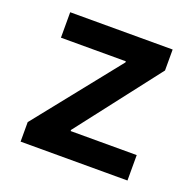

<svg xmlns="http://www.w3.org/2000/svg" viewBox="-102 -650 766 756"><g transform="rotate(20 281.0 -272.5)"><path d="M58.9 0H506.7V-106.5H229.8V-111.2L497.5 -457.7V-545.5H68.2V-438.9H340.2V-434.3L58.9 -81.7Z"/></g></svg>

Font: Margiela Sans Semi Bold
Style: Regular
Weight: 600
Designer: Stefan Endress, Andreas Faust
Version: Version 1.100;FEAKit 1.0